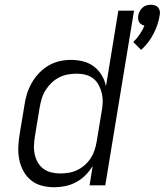

<svg xmlns="http://www.w3.org/2000/svg" viewBox="-20 -780 693 808"><path d="M574 -570 541 -603Q556 -618 568 -635.5Q580 -653 588 -672Q581 -674 575 -677.5Q569 -681 565.5 -687Q562 -693 561.5 -700.5Q561 -708 562 -716Q564 -725 568.5 -733.5Q573 -742 580.5 -748.5Q588 -755 597 -757.5Q606 -760 615 -760Q624 -760 632 -757.5Q640 -755 645.5 -748.5Q651 -742 652.5 -733.5Q654 -725 652 -716Q646 -676 626 -637.5Q606 -599 574 -570ZM209 8Q182 8 156.5 1.5Q131 -5 111 -21Q91 -37 78.5 -60Q66 -83 61 -108.5Q56 -134 57 -161.5Q58 -189 63 -217L83 -338Q86 -361 93.5 -385Q101 -409 113.5 -431Q126 -453 144 -472Q162 -491 184 -504Q206 -517 230.5 -522.5Q255 -528 278 -528Q305 -528 330.5 -521.5Q356 -515 375.5 -500Q395 -485 408 -463.5Q421 -442 426 -417L478 -735H544L423 0H357L370 -82Q358 -61 340 -43Q322 -25 300.5 -13.5Q279 -2 255.5 3Q232 8 209 8ZM233 -50Q251 -50 269.5 -53Q288 -56 305.5 -64.5Q323 -73 337.5 -86Q352 -99 362.5 -115.5Q373 -132 378.5 -149.5Q384 -167 387 -185L407 -306Q411 -326 412 -346Q413 -366 409 -384.5Q405 -403 396.5 -420Q388 -437 374 -448.5Q360 -460 341.5 -465Q323 -470 303 -470Q284 -470 265 -466.5Q246 -463 228.5 -454Q211 -445 196.5 -431Q182 -417 171.5 -400Q161 -383 155.5 -364.5Q150 -346 147 -328L127 -207Q124 -188 123 -168.5Q122 -149 126 -130.5Q130 -112 139 -96.5Q148 -81 162.5 -70Q177 -59 195.5 -54.5Q214 -50 233 -50Z"/></svg>

Font: Iosevka Aile Light
Style: Italic
Weight: 300
Italic angle: -9°
Designer: Belleve Invis
Foundry: Belleve Invis
Version: Version 31.1.0; ttfautohint (v1.8.4)